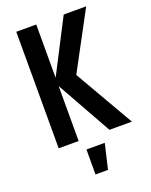

<svg xmlns="http://www.w3.org/2000/svg" viewBox="-166 -787 851 1084"><g transform="rotate(-20 260.0 -245.0)"><path d="M70 0V-700H190V-380L355 -700H490L305 -355L510 0H375L190 -330V0ZM215 210V60H325L290 210Z"/></g></svg>

Font: Cuprum
Style: Regular
Weight: 400
Designer: Jovanny Lemonad
Foundry: Jovanny Lemonad
Version: Version 3.000